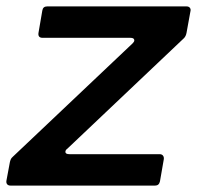

<svg xmlns="http://www.w3.org/2000/svg" viewBox="-35 -579 615 599"><path d="M464 -13Q461 0 449 0H-2Q-9 0 -12.5 -4Q-16 -8 -15 -15L-4 -74Q-4 -75 -2 -80.5Q0 -86 5 -90L379 -444Q384 -449 384 -453Q384 -461 372 -461H98Q83 -461 85 -476L97 -546Q99 -559 112 -559H547Q554 -559 557.5 -554.5Q561 -550 559 -543L547 -477Q545 -466 539 -460L175 -115Q169 -111 169 -105Q169 -98 182 -98H463Q470 -98 473.5 -93.5Q477 -89 476 -82Z"/></svg>

Font: Open Sauce Two SemiBold Italic
Style: Regular
Weight: 600
Italic angle: -10°
Designer: Alfredo Marco Pradil
Foundry: Creative Sauce Fz LLC
Version: Version 1.477